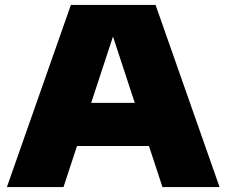

<svg xmlns="http://www.w3.org/2000/svg" viewBox="-20 -760 920 780"><path d="M8 0 268 -740H612L872 0H640L429 -642H449L238 0ZM250 -167 305 -342H574L628 -167Z"/></svg>

Font: Encode Sans SC Expanded Black
Style: Regular
Weight: 900
Width: 7
Designer: Multiple Designers
Foundry: Impallari Type
Version: Version 3.002